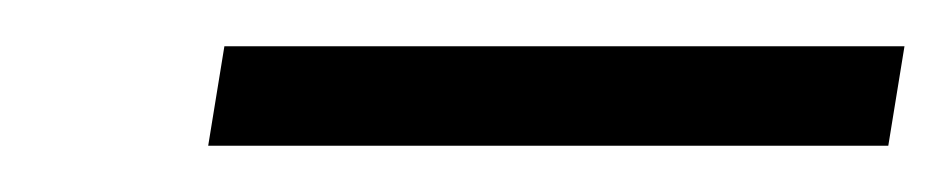

<svg xmlns="http://www.w3.org/2000/svg" viewBox="-20 -720 411 83"><path d="M70 -657H364L371 -700H77Z"/></svg>

Font: Archivo Thin
Style: Italic
Weight: 100
Italic angle: -10°
Designer: Hector Gatti
Foundry: Omnibus-Type
Version: Version 2.001